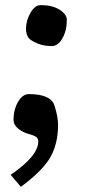

<svg xmlns="http://www.w3.org/2000/svg" viewBox="-20 -516 352 749"><path d="M129.4 35.6Q129.4 23.9 120.4 17.8Q111.3 11.7 89.8 5.9Q68.4 0 50.5 -14.6Q32.7 -29.3 32.7 -48.8Q32.7 -87.9 50.3 -118.4Q67.9 -148.9 92.3 -148.9Q177.7 -148.9 192.1 -105.2Q206.5 -61.5 206.5 -28.3Q206.5 42.5 177.7 95.2Q148.9 147.9 61.5 212.9L21.5 166Q129.4 92.3 129.4 35.6ZM139.2 -496.1Q183.6 -496.1 212.2 -478.3Q240.7 -460.4 240.7 -438.5Q240.7 -396.5 223.4 -366.5Q206.1 -336.4 183.1 -336.4Q160.2 -336.4 142.1 -341.1Q124 -345.7 102.8 -358.4Q81.5 -371.1 81.5 -403.8Q81.5 -436 98.9 -466.1Q116.2 -496.1 139.2 -496.1Z"/></svg>

Font: NoticiaText-BoldItalic
Style: Bold Italic
Weight: 700
Italic angle: -8°
Designer: JM Sole
Foundry: JM Sole
Version: Version 1.003